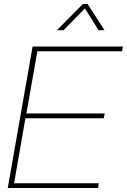

<svg xmlns="http://www.w3.org/2000/svg" viewBox="-20 -946 638 966"><path d="M473.1 0H19L144 -711.9H598.1L594.2 -688H168L112.8 -375H506.8L502 -351.1H107.9L50.8 -23.9H477.1ZM505.9 -793.9H476.1L407.2 -903.8L299.8 -793.9H266.1L397 -925.8H420.9Z"/></svg>

Font: Creato Display Thin
Style: Italic
Weight: 265
Italic angle: -10°
Version: Version 1.000